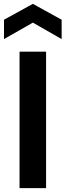

<svg xmlns="http://www.w3.org/2000/svg" viewBox="-30 -965 336 985"><path d="M70.3 -700H206.4V0H70.3ZM-9.5 -863.8 138.6 -945.2 286.2 -863.8V-764.5L138.6 -848.9L-9.5 -764.5Z"/></svg>

Font: AF Albert Sans Medium
Style: Regular
Weight: 500
Designer: Andreas Rasmussen
Foundry: a.Foundry
Version: Version 1.300;Glyphs 3.2 (3231)